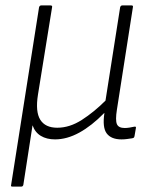

<svg xmlns="http://www.w3.org/2000/svg" viewBox="-20 -503 550 708"><path d="M25 185Q19 185 21 179L124 -476Q126 -483 132 -483H166Q174 -483 172 -476L120 -154Q110 -91 128.5 -61.5Q147 -32 191 -32Q237 -32 282 -61Q327 -90 369 -132L423 -476Q425 -483 431 -483H465Q472 -483 470 -476L411 -98Q405 -60 411 -45.5Q417 -31 440 -31Q448 -31 457.5 -32.5Q467 -34 476 -36Q483 -37 481 -30L476 -1Q475 3 473.5 4.5Q472 6 467 7Q459 8 449.5 9.5Q440 11 428 11Q390 11 373.5 -11Q357 -33 365 -86H364Q318 -39 272.5 -14Q227 11 183 11Q152 11 130.5 -2Q109 -15 100 -41L66 179Q64 185 59 185Z"/></svg>

Font: Sofia Sans Semi Condensed Light
Style: Italic
Weight: 300
Italic angle: -9°
Version: Version 4.100